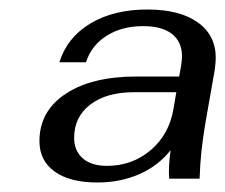

<svg xmlns="http://www.w3.org/2000/svg" viewBox="-20 -730 474 404"><path d="M63 -433Q63 -496 118 -532.5Q173 -569 267 -569H357L361 -591Q363 -605 363 -611Q363 -642 342 -658.5Q321 -675 281 -675Q236 -675 204 -654.5Q172 -634 161 -599H105Q121 -651 170 -680.5Q219 -710 290 -710Q358 -710 396 -683Q434 -656 434 -608Q434 -600 432 -584L412 -470Q407 -440 404 -413Q401 -386 400 -354H336Q334 -378 339 -414Q313 -381 273 -363.5Q233 -346 185 -346Q127 -346 95 -369Q63 -392 63 -433ZM345 -501 351 -536H262Q204 -536 170 -510Q136 -484 136 -440Q136 -413 154 -397Q172 -381 205 -381Q258 -381 297 -414Q336 -447 345 -501Z"/></svg>

Font: Fahkwang
Style: Italic
Weight: 400
Italic angle: -10°
Version: Version 1.000; ttfautohint (v1.6)